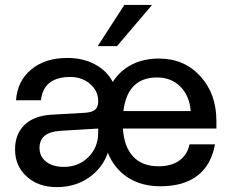

<svg xmlns="http://www.w3.org/2000/svg" viewBox="-20 -747 939 778"><path d="M596.2 -727.1 454.1 -560.1H376L483.9 -727.1ZM629.9 7.8Q553.2 7.8 498.3 -27.6Q443.4 -63 417 -127.9Q394.5 -64.5 339.1 -26.6Q283.7 11.2 210 11.2Q135.7 11.2 88.4 -31.5Q41 -74.2 41 -141.1Q41 -204.1 79.3 -241Q117.7 -277.8 188 -282.2L324.2 -290Q353.5 -292 365.7 -302.7Q377.9 -313.5 377.9 -335.9V-337.9Q377.9 -378.4 345.2 -406.7Q312.5 -435.1 265.1 -435.1Q156.2 -435.1 146 -340.8H44.9Q50.3 -418.9 106.7 -465.6Q163.1 -512.2 252.9 -512.2Q315.9 -512.2 364.3 -486.6Q412.6 -460.9 437 -415Q466.3 -460.9 514.2 -485.4Q562 -509.8 624 -509.8Q726.1 -509.8 791.5 -438.5Q856.9 -367.2 856.9 -256.8V-226.1H478Q482.9 -151.4 519.8 -112.3Q556.6 -73.2 622.1 -73.2Q674.8 -73.2 707 -96.7Q739.3 -120.1 748 -162.1H851.1Q835.9 -78.1 780 -35.2Q724.1 7.8 629.9 7.8ZM616.2 -433.1Q496.6 -433.1 480 -296.9H752.9Q747.6 -359.4 710.7 -396.2Q673.8 -433.1 616.2 -433.1ZM140.1 -147.9Q140.1 -112.8 167 -91.8Q193.8 -70.8 238.8 -70.8Q298.3 -70.8 338.1 -110.4Q377.9 -149.9 377.9 -210V-226.1L223.1 -216.8Q140.1 -210.9 140.1 -147.9Z"/></svg>

Font: Overused Grotesk Medium
Style: Regular
Weight: 500
Version: Version 0.002